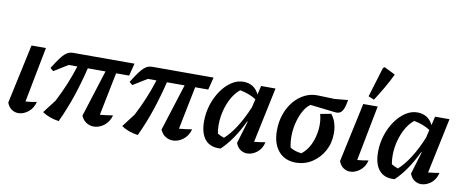

<svg xmlns="http://www.w3.org/2000/svg" viewBox="-67 -1069 3333 1377"><g transform="rotate(10 1599.5 -380.5)"><path d="M226 -95Q214 -47 179.5 -20Q145 7 108 7Q82 7 59.5 -8Q37 -23 25 -55L118 -487H223L145 -84Q187 -87 226 -95Z M404 13Q333 3 283 -31L357 -128Q425 -259 468 -396H405L303 -333L280 -352Q309 -399 329.5 -426.5Q350 -454 365.5 -466.5Q381 -479 394.5 -483Q408 -487 424 -487H868L845 -396H750L687 -83Q711 -85 734 -88Q757 -91 781 -95Q767 -45 731.5 -18.5Q696 8 657 8Q629 8 604 -7.5Q579 -23 565 -55L673 -396H544Q519 -292 485.5 -191Q452 -90 404 13Z M980 13Q909 3 859 -31L933 -128Q1001 -259 1044 -396H981L879 -333L856 -352Q885 -399 905.5 -426.5Q926 -454 941.5 -466.5Q957 -479 970.5 -483Q984 -487 1000 -487H1444L1421 -396H1326L1263 -83Q1287 -85 1310 -88Q1333 -91 1357 -95Q1343 -45 1307.5 -18.5Q1272 8 1233 8Q1205 8 1180 -7.5Q1155 -23 1141 -55L1249 -396H1120Q1095 -292 1061.5 -191Q1028 -90 980 13Z M1582 5Q1509 11 1470 -33.5Q1431 -78 1431 -167Q1431 -230 1450 -289Q1469 -348 1501.5 -394.5Q1534 -441 1575 -468Q1616 -495 1660 -495Q1740 -495 1775 -423L1790 -487H1895L1810 -84Q1833 -86 1852.5 -89Q1872 -92 1891 -95Q1880 -46 1845.5 -19.5Q1811 7 1774 7Q1748 7 1725.5 -8Q1703 -23 1691 -55L1740 -218L1736 -219Q1667 -75 1582 5ZM1544 -97Q1556 -90 1567.5 -84.5Q1579 -79 1592 -75Q1679 -152 1752 -326L1766 -386Q1716 -418 1648 -431Q1608 -399 1581 -344.5Q1554 -290 1543.5 -225Q1533 -160 1544 -97Z M2129 11Q2049 11 2003 -43.5Q1957 -98 1957 -193Q1957 -256 1976 -311Q1995 -366 2029 -407Q2063 -448 2108 -470.5Q2153 -493 2205 -491L2326 -487L2422 -496Q2415 -453 2405.5 -431Q2396 -409 2383.5 -401Q2371 -393 2355 -393Q2345 -393 2334 -395L2163 -415Q2136 -397 2115.5 -361.5Q2095 -326 2082 -280Q2069 -234 2067 -184.5Q2065 -135 2075 -89Q2108 -67 2158 -62Q2196 -90 2220 -140Q2244 -190 2250.5 -249.5Q2257 -309 2242 -363L2320 -378Q2341 -353 2352 -318.5Q2363 -284 2363 -241Q2363 -171 2331.5 -114Q2300 -57 2247 -23Q2194 11 2129 11Z M2642 -95Q2630 -47 2595.5 -20Q2561 7 2524 7Q2498 7 2475.5 -8Q2453 -23 2441 -55L2534 -487H2639L2561 -84Q2603 -87 2642 -95ZM2604 -531 2562 -548 2628 -765 2639 -774 2720 -734Q2696 -684 2666.5 -633Q2637 -582 2604 -531Z M2849 5Q2776 11 2737 -33.5Q2698 -78 2698 -167Q2698 -230 2717 -289Q2736 -348 2768.5 -394.5Q2801 -441 2842 -468Q2883 -495 2927 -495Q3007 -495 3042 -423L3057 -487H3162L3077 -84Q3100 -86 3119.5 -89Q3139 -92 3158 -95Q3147 -46 3112.5 -19.5Q3078 7 3041 7Q3015 7 2992.5 -8Q2970 -23 2958 -55L3007 -218L3003 -219Q2934 -75 2849 5ZM2811 -97Q2823 -90 2834.5 -84.5Q2846 -79 2859 -75Q2946 -152 3019 -326L3033 -386Q2983 -418 2915 -431Q2875 -399 2848 -344.5Q2821 -290 2810.5 -225Q2800 -160 2811 -97Z"/></g></svg>

Font: Piazzolla SemiBold
Style: Italic
Weight: 600
Italic angle: -11.3°
Designer: Juan Pablo del Peral
Foundry: Huerta Tipografica
Version: Version 1.330